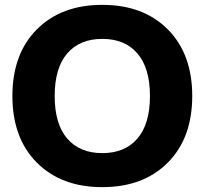

<svg xmlns="http://www.w3.org/2000/svg" viewBox="-20 -760 842 790"><path d="M131.5 -639Q232 -740 401 -740Q570 -740 670.5 -639Q771 -538 771 -365Q771 -192 670.5 -91Q570 10 401 10Q232 10 131.5 -91Q31 -192 31 -365Q31 -538 131.5 -639ZM256.5 -190Q308 -130 401 -130Q494 -130 545.5 -190Q597 -250 597 -365Q597 -480 545.5 -540Q494 -600 401 -600Q308 -600 256.5 -540Q205 -480 205 -365Q205 -250 256.5 -190Z"/></svg>

Font: Mplus 1p ExtraBold
Style: Regular
Weight: 800
Version: Version 1.061